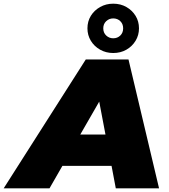

<svg xmlns="http://www.w3.org/2000/svg" viewBox="-94 -1023 920 1043"><path d="M-74 0 372 -700H604L770 0H535L512 -122H245L175 0ZM342 -292H479L445 -471ZM521 -735Q482 -735 450 -753Q418 -771 399.5 -801.5Q381 -832 381 -869Q381 -907 399.5 -937Q418 -967 450 -985Q482 -1003 521 -1003Q561 -1003 592.5 -985Q624 -967 642.5 -937Q661 -907 661 -869Q661 -832 642.5 -801.5Q624 -771 592.5 -753Q561 -735 521 -735ZM521 -815Q544 -815 559.5 -830Q575 -845 575 -869Q575 -893 559.5 -908Q544 -923 521 -923Q499 -923 483 -908Q467 -893 467 -869Q467 -845 483 -830Q499 -815 521 -815Z"/></svg>

Font: Montserrat Black
Style: Italic
Weight: 900
Italic angle: -11.3°
Designer: Julieta Ulanovsky
Foundry: Julieta Ulanovsky
Version: Version 9.000; ttfautohint (v1.8.4.7-5d5b)